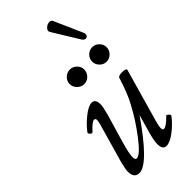

<svg xmlns="http://www.w3.org/2000/svg" viewBox="-273 -917 985 985"><g transform="rotate(-45 219.0 -424.5)"><path d="M403.8 -698.2Q409.2 -685.5 404.1 -677Q398.9 -668.5 388.9 -669.4Q378.9 -670.4 372.1 -681.2L284.2 -824.2Q277.3 -835.4 288.6 -847.7Q299.8 -859.9 314.2 -861.8Q328.6 -863.8 335 -854ZM167 -563Q167 -584 182.9 -599.6Q198.7 -615.2 220.2 -615.2Q241.7 -615.2 257.3 -599.6Q272.9 -584 272.9 -563Q272.9 -541.5 257.3 -525.6Q241.7 -509.8 220.2 -509.8Q198.7 -509.8 182.9 -525.6Q167 -541.5 167 -563ZM382.8 -509.8Q361.3 -509.8 345.7 -525.6Q330.1 -541.5 330.1 -563Q330.1 -584 345.7 -599.6Q361.3 -615.2 382.8 -615.2Q403.8 -615.2 419.4 -599.6Q435.1 -584 435.1 -563Q435.1 -541.5 419.4 -525.6Q403.8 -509.8 382.8 -509.8ZM98.1 13.2Q60.1 13.2 60.1 -34.2Q60.1 -49.8 69.8 -89.8L131.8 -307.1Q137.2 -327.1 136 -336.2Q134.8 -345.2 126 -345.2Q110.8 -345.2 75.2 -305.2Q71.8 -302.2 66.7 -304.7Q61.5 -307.1 57.4 -313Q53.2 -318.8 55.2 -321.8Q77.1 -353 116 -384.5Q154.8 -416 179.2 -416Q206.1 -416 206.1 -377Q206.1 -358.9 193.8 -314L148.9 -161.1Q129.9 -96.2 129.9 -69.8Q129.9 -49.8 141.1 -49.8Q166 -49.8 220.9 -121.8Q275.9 -193.8 313 -264.2Q341.8 -314.9 369.1 -403.8Q372.6 -416 398.9 -416Q428.2 -416 428.2 -405.8L346.2 -117.2Q329.1 -58.1 346.2 -58.1Q364.3 -58.1 401.9 -97.2Q404.3 -100.1 409.9 -96.9Q415.5 -93.8 419.7 -88.4Q423.8 -83 421.9 -80.1Q398.4 -47.4 359.6 -17.1Q320.8 13.2 293.9 13.2Q267.1 13.2 267.1 -27.8Q267.1 -50.8 278.8 -94.2L308.1 -196.8Q163.1 13.2 98.1 13.2Z"/></g></svg>

Font: Junicode SmCond
Style: Italic
Weight: 400
Width: 4
Italic angle: -11°
Designer: Peter S. Baker
Version: Version 2.206